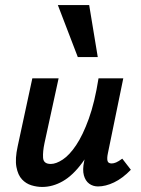

<svg xmlns="http://www.w3.org/2000/svg" viewBox="-20 -731 559 760"><path d="M147 9Q126 9 104.5 2.5Q83 -4 67 -21Q51 -38 45 -70Q39 -102 50 -152L108 -421H212L156 -164Q149 -131 150.5 -106.5Q152 -82 181 -82Q202 -82 228.5 -99.5Q255 -117 281.5 -156.5Q308 -196 331.5 -261Q355 -326 370 -421H429Q406 -303 374.5 -220.5Q343 -138 306 -87.5Q269 -37 229 -14Q189 9 147 9ZM368 7Q348 7 333 -4Q318 -15 312 -37Q306 -59 313 -92L383 -421H468L407 -124Q403 -105 405.5 -94.5Q408 -84 422 -84Q430 -84 439.5 -88Q449 -92 464 -103L498 -59Q465 -25 431.5 -9Q398 7 368 7ZM288 -505 209 -711H333L367 -505Z"/></svg>

Font: Ysabeau Infant
Style: Bold Italic
Weight: 700
Italic angle: -12°
Designer: Christian Thalmann (Catharsis Fonts)
Version: Version 2.001;gftools[0.9.30]; featfreeze: ss01,ss02,lnum